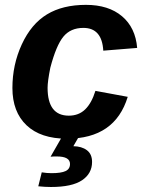

<svg xmlns="http://www.w3.org/2000/svg" viewBox="-20 -558 596 786"><path d="M261.7 -84.5Q302.2 -84.5 328.6 -110.1Q355 -135.7 370.6 -186L502.9 -161.6Q450.7 9.8 253.9 9.8Q146.5 9.8 88.6 -45.2Q30.8 -100.1 30.8 -197.8Q30.8 -293 69.3 -376.5Q107.9 -460 172.1 -499Q236.3 -538.1 332 -538.1Q424.3 -538.1 479.5 -491.5Q534.7 -444.8 541.5 -361.8L402.8 -350.6Q397.5 -443.8 321.3 -443.8Q269 -443.8 239.5 -408Q210 -372.1 186 -280.8Q174.8 -224.6 174.8 -198.7Q174.8 -84.5 261.7 -84.5ZM188.5 207.5Q164.1 207.5 136.7 204.6L150.9 147.5Q171.4 150.9 190.9 150.9Q230.5 150.9 248.5 142.3Q266.6 133.8 266.6 113.3Q266.6 82.5 212.9 82.5H200.7L187 83.5L234.9 0H303.7L280.3 40.5Q314.5 41 335.7 56.9Q356.9 72.8 356.9 105Q356.9 152.3 315.9 179.9Q274.9 207.5 188.5 207.5Z"/></svg>

Font: Liberation Sans
Style: Bold Italic
Weight: 700
Italic angle: -12°
Designer: Steve Matteson
Foundry: Ascender Corporation
Version: Version 2.1.5